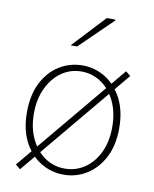

<svg xmlns="http://www.w3.org/2000/svg" viewBox="-84 -784 699 869"><g transform="rotate(10 266.0 -349.0)"><path d="M266 12Q209 12 160.5 -17.5Q112 -47 83 -103Q54 -159 54 -238Q54 -318 83 -374.5Q112 -431 160.5 -460.5Q209 -490 266 -490Q323 -490 371 -460.5Q419 -431 448.5 -374.5Q478 -318 478 -238Q478 -159 448.5 -103Q419 -47 371 -17.5Q323 12 266 12ZM266 -16Q317 -16 358 -44Q399 -72 422.5 -122Q446 -172 446 -238Q446 -304 422.5 -354.5Q399 -405 358 -433.5Q317 -462 266 -462Q215 -462 174.5 -433.5Q134 -405 110 -354.5Q86 -304 86 -238Q86 -172 110 -122Q134 -72 174.5 -44Q215 -16 266 -16ZM68 22 46 4 464 -498 486 -480ZM196 -570 336 -720H374L376 -716L226 -570Z"/></g></svg>

Font: Source Sans 3
Style: Regular
Weight: 200
Designer: Paul D. Hunt
Foundry: Adobe
Version: Version 3.046;hotconv 1.0.118;makeotfexe 2.5.65603